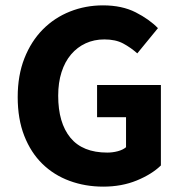

<svg xmlns="http://www.w3.org/2000/svg" viewBox="-20 -684 678 716"><path d="M365 12Q298 12 239.5 -9.5Q181 -31 138 -73Q95 -115 70.5 -177.5Q46 -240 46 -322Q46 -403 71 -466.5Q96 -530 139.5 -574Q183 -618 241 -641Q299 -664 364 -664Q435 -664 486 -638Q537 -612 569 -579L492 -485Q467 -507 439 -522Q411 -537 369 -537Q331 -537 299.5 -522.5Q268 -508 245 -481Q222 -454 209.5 -415Q197 -376 197 -327Q197 -226 242.5 -170.5Q288 -115 380 -115Q400 -115 419 -120Q438 -125 450 -135V-247H342V-367H580V-67Q546 -34 490 -11Q434 12 365 12Z"/></svg>

Font: hySource Sans Pro
Style: Bold
Weight: 700
Designer: Paul D. Hunt
Foundry: Adobe Systems Incorporated
Version: Version 2.021;PS 2.000;hotconv 1.0.86;makeotf.lib2.5.63406